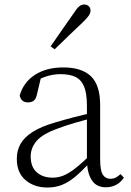

<svg xmlns="http://www.w3.org/2000/svg" viewBox="-20 -823 586 857"><path d="M191 14Q133 14 94 -19Q55 -52 55 -114Q55 -151 71.5 -180.5Q88 -210 125.5 -234Q163 -258 225 -276Q268 -289 312.5 -300.5Q357 -312 397 -321V-297Q357 -287 315.5 -275Q274 -263 237 -249Q170 -225 143.5 -194Q117 -163 117 -125Q117 -78 144 -54Q171 -30 215 -30Q240 -30 263.5 -39.5Q287 -49 316.5 -72Q346 -95 386 -134L392 -89H373Q341 -55 313 -32Q285 -9 256 2.5Q227 14 191 14ZM453 13Q411 13 390.5 -17.5Q370 -48 368 -102V-106V-350Q368 -407 355 -437.5Q342 -468 316 -480Q290 -492 250 -492Q220 -492 190 -483Q160 -474 128 -454L164 -482L145 -402Q141 -382 131 -374Q121 -366 105 -366Q74 -366 68 -397Q85 -456 136 -489Q187 -522 263 -522Q345 -522 386 -482.5Q427 -443 427 -354V-113Q427 -61 439 -43Q451 -25 473 -25Q486 -25 496 -30Q506 -35 518 -46L533 -30Q518 -8 497.5 2.5Q477 13 453 13ZM206 -616Q233 -655 259 -692.5Q285 -730 309 -764Q323 -786 333.5 -794.5Q344 -803 356 -803Q367 -803 375.5 -796Q384 -789 384 -775Q384 -765 376 -753Q368 -741 348 -722Q320 -696 288.5 -665.5Q257 -635 224 -603Z"/></svg>

Font: Noto Serif JP ExtraLight
Style: Regular
Weight: 200
Designer: Ryoko NISHIZUKA  (kana & ideographs); Frank Grießhammer (Latin, Greek & Cyrillic); Wenlong ZHANG  (bopomofo); Sandoll Co
Foundry: Adobe
Version: Version 2.002-H1;hotconv 1.1.0;makeotfexe 2.6.0